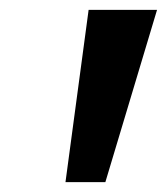

<svg xmlns="http://www.w3.org/2000/svg" viewBox="-20 -678 339 390"><path d="M113 -308 160 -658H299L194 -308Z"/></svg>

Font: Ysabeau Office ExtraBold
Style: Italic
Weight: 800
Italic angle: -12°
Designer: Christian Thalmann (Catharsis Fonts)
Version: Version 2.001;gftools[0.9.30]; featfreeze: tnum,lnum,ss02